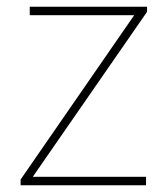

<svg xmlns="http://www.w3.org/2000/svg" viewBox="-20 -599 496 568"><path d="M412 -51V-76H77L415 -564V-579H68V-554H377L41 -68V-51Z"/></svg>

Font: Noto Sans Tamil UI Thin
Style: Regular
Weight: 100
Designer: Jelle Bosma - Monotype Design Team
Foundry: Monotype Imaging Inc.
Version: Version 2.004